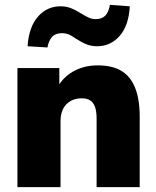

<svg xmlns="http://www.w3.org/2000/svg" viewBox="-20 -773 646 793"><path d="M52 0V-492H225V-406H214Q238 -453 282.5 -478Q327 -503 384 -503Q443 -503 481 -480.5Q519 -458 538 -410.5Q557 -363 557 -291V0H379V-284Q379 -314 372 -332.5Q365 -351 351.5 -359Q338 -367 318 -367Q291 -367 271 -355.5Q251 -344 240.5 -323Q230 -302 230 -273V0ZM176 -577 94 -582Q99 -661 136.5 -704Q174 -747 230 -747Q253 -747 272.5 -739.5Q292 -732 314 -718Q335 -705 348 -699.5Q361 -694 375 -694Q401 -694 415 -708.5Q429 -723 434 -753L516 -747Q512 -668 474.5 -625Q437 -582 381 -582Q358 -582 338.5 -589.5Q319 -597 294 -613Q276 -626 263 -631Q250 -636 236 -636Q209 -636 195 -620.5Q181 -605 176 -577Z"/></svg>

Font: Nunito Sans 12pt ExtraLight Black
Style: Regular
Weight: 900
Version: Version 3.101;gftools[0.9.27]